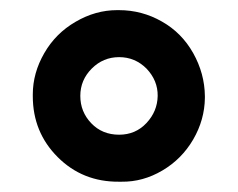

<svg xmlns="http://www.w3.org/2000/svg" viewBox="-20 -744 468 377"><path d="M213.9 -479.5Q246.1 -479.5 267.6 -502.4Q289.1 -525.4 289.6 -555.7Q290 -585.9 267.6 -609.4Q245.1 -631.8 213.9 -631.8Q182.6 -631.8 160.2 -609.4Q137.7 -586.9 137.7 -555.7Q137.7 -524.4 159.2 -502Q180.7 -479.5 213.9 -479.5ZM382.3 -551.8Q381.8 -508.8 359.4 -470.2Q336.9 -431.6 298.8 -409.2Q260.7 -386.7 218.8 -387.2H213.4Q142.1 -386.7 93.3 -435.5Q44.4 -484.4 44.4 -555.2V-558.6Q44.4 -600.6 66.9 -639.6Q89.4 -678.7 128.4 -701.2Q167.5 -724.1 210 -724.1H213.4Q258.8 -724.1 297.9 -701.7Q336.9 -679.7 359.4 -639.6Q381.8 -599.6 382.3 -555.2Z"/></svg>

Font: OpenSansHebrew-Bold
Style: Bold
Weight: 700
Foundry: Ascender Corporation, Yanek Iontef
Version: Version 2.001;PS 002.001;hotconv 1.0.70;makeotf.lib2.5.58329